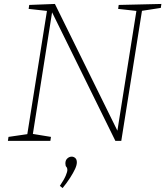

<svg xmlns="http://www.w3.org/2000/svg" viewBox="-20 -713 837 972"><path d="M581 -688 797 -693 794 -673 691 -657 700 -666 594 0H564L240 -658L245 -659L145 -26L140 -36L238 -20L235 0H20L23 -20L126 -35L117 -26L219 -666L224 -657L125 -668L128 -688L258 -693L578 -44L573 -43L672 -667L677 -657L578 -668ZM297 239 283 228Q304 197 312.5 177Q321 157 321 147Q321 137 316 132Q311 127 311 114Q311 98 321 89Q331 80 343 80Q353 80 361 87Q369 94 369 109Q369 123 360 142.5Q351 162 335 187Q319 212 297 239Z"/></svg>

Font: Bitter Thin ExtraLight
Style: Italic
Weight: 250
Italic angle: -9°
Version: Version 2.002